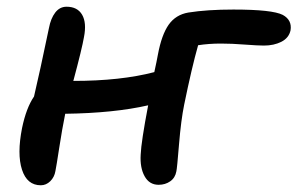

<svg xmlns="http://www.w3.org/2000/svg" viewBox="-20 -534 876 565"><path d="M100.1 11.2Q59.6 11.2 44.7 -34.7Q29.8 -80.6 44.9 -157.2Q57.1 -216.3 80.1 -250Q96.7 -320.3 124 -451.2Q129.4 -480 142.6 -497.1Q155.8 -514.2 175.8 -514.2Q208 -514.2 221.7 -490.5Q235.4 -466.8 227.1 -424.8Q221.7 -392.6 195.8 -295.9Q335.4 -295.9 434.1 -321.8Q437 -333.5 440.4 -351.3Q443.8 -369.1 444.8 -374Q455.6 -431.6 476.3 -461.2Q497.1 -490.7 534.2 -497.1Q589.4 -505.9 667 -505.9Q781.2 -505.9 812 -490.2Q839.8 -475.1 835 -444.8Q830.1 -422.4 808.1 -411.1Q786.1 -399.9 756.8 -399.9Q738.8 -399.9 700.4 -402.8Q662.1 -405.8 629.9 -405.8Q594.7 -405.8 563 -400.9Q544.4 -335.4 522 -226.1Q512.7 -180.7 506.8 -109.1Q501 -37.6 499 -29.8Q495.6 -10.7 481 -0.5Q466.3 9.8 446.8 9.8Q419.4 9.8 405.5 -15.4Q391.6 -40.5 394 -79.1Q395.5 -116.7 416 -224.1Q315.9 -201.2 171.9 -199.2Q171.9 -198.2 171.4 -196.5Q170.9 -194.8 170.9 -193.8Q163.1 -155.8 154.5 -100.3Q146 -44.9 143.1 -30.8Q140.1 -12.7 127.9 -0.7Q115.7 11.2 100.1 11.2Z"/></svg>

Font: Shantell Sans Normal
Style: Italic
Weight: 500
Italic angle: -11.31°
Designer: Stephen Nixon, Anya Danilova, Shantell Martin
Foundry: Arrow Type
Version: Version 1.006;[559af2be0]